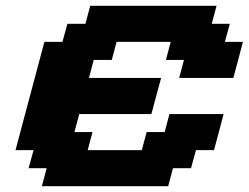

<svg xmlns="http://www.w3.org/2000/svg" viewBox="-20 -645 861 665"><path d="M125 0H562.5L579.1 -62.5H641.6L658.7 -125H721.2Q727.1 -145.5 738 -187.3Q749 -229 754.4 -250H566.9L550.3 -187.5H487.8L471.2 -125H283.7L300.3 -187.5H237.8L254.4 -250H504.4Q509.8 -270.5 521 -312.3Q532.2 -354 538.1 -375H288.1L304.7 -437.5H367.2L383.8 -500H571.3L554.7 -437.5H617.2L600.6 -375H788.1Q793.9 -395.5 804.9 -437.3Q815.9 -479 821.3 -500H758.8L775.9 -562.5H713.4L730 -625H292.5L275.9 -562.5H213.4L196.3 -500H133.8Q117.2 -437.5 83.7 -312.5Q50.3 -187.5 33.7 -125H96.2L79.1 -62.5H141.6Z"/></svg>

Font: Faithful 32x
Style: SemiboldOblique
Weight: 400
Foundry: Faithful Resource Pack
Version: Version 1.0; January 27, 2023